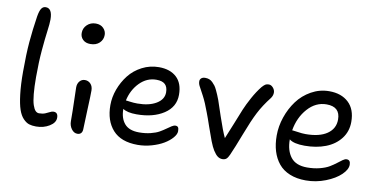

<svg xmlns="http://www.w3.org/2000/svg" viewBox="-76 -975 2436 1242"><g transform="rotate(10 1141.5 -354.0)"><path d="M206.1 11.2Q179.2 11.2 159.9 5.1Q140.6 -1 121.1 -21.2Q101.6 -41.5 89.4 -77.1Q77.1 -112.8 69.6 -175Q62 -237.3 62 -324.2Q62 -438 68.8 -519.3Q75.7 -600.6 89.8 -691.9Q96.2 -729.5 106.7 -744.6Q117.2 -759.8 134.8 -759.8Q178.2 -759.8 178.2 -686Q178.2 -659.2 171.4 -609.4Q164.6 -559.6 157.7 -480.7Q150.9 -401.9 150.9 -304.2Q150.9 -238.8 155.3 -192.9Q159.7 -147 168 -122.3Q176.3 -97.7 186.5 -86.9Q196.8 -76.2 210 -76.2Q233.4 -76.2 250.2 -83Q267.1 -89.8 279.1 -96.4Q291 -103 301.8 -103Q331.1 -103 331.1 -67.9Q331.1 -35.2 293 -12Q254.9 11.2 206.1 11.2Z M459 -575.2Q428.2 -575.2 410.2 -592.5Q392.1 -609.9 392.1 -636.2Q392.1 -668 415 -689.9Q438 -711.9 472.2 -711.9Q503.9 -711.9 522.5 -692.9Q541 -673.8 541 -648.9Q541 -617.7 518.8 -596.4Q496.6 -575.2 459 -575.2ZM477.1 11.2Q454.6 11.2 438.5 -10.7Q422.4 -32.7 422.4 -62Q422.4 -131.3 420.2 -195.6Q418 -259.8 418 -283.2Q418 -307.6 431.6 -323.7Q445.3 -339.8 466.3 -339.8Q488.3 -339.8 503.4 -324Q518.6 -308.1 519 -280.8Q519.5 -255.9 514.9 -152.1Q510.3 -48.3 510.3 -25.9Q510.3 -8.3 501.7 1.5Q493.2 11.2 477.1 11.2Z M873.5 14.2Q764.2 14.2 710 -46.1Q655.8 -106.4 655.8 -209Q655.8 -261.2 675 -313.5Q694.3 -365.7 728 -408.7Q761.7 -451.7 813.2 -478.3Q864.7 -504.9 923.8 -504.9Q997.1 -504.9 1039.3 -465.8Q1081.5 -426.8 1081.5 -351.1Q1081.5 -271 1011.2 -225.1Q940.9 -179.2 832.5 -179.2Q770.5 -179.2 742.7 -199.2V-198.2Q742.7 -138.2 772.9 -102.5Q803.2 -66.9 868.7 -66.9Q909.2 -66.9 943.8 -75.4Q978.5 -84 1000.2 -96.4Q1022 -108.9 1039.1 -121.3Q1056.2 -133.8 1069.8 -142.3Q1083.5 -150.9 1093.8 -150.9Q1106.4 -150.9 1111.6 -143.3Q1116.7 -135.7 1116.7 -118.2Q1116.7 -98.1 1096.4 -74.7Q1076.2 -51.3 1043.7 -31.7Q1011.2 -12.2 965.6 1Q919.9 14.2 873.5 14.2ZM749.5 -255.9Q753.9 -255.9 777.6 -252.4Q801.3 -249 825.7 -249Q901.9 -249 949.2 -277.3Q996.6 -305.7 996.6 -352.1Q996.6 -387.2 978.5 -404.5Q960.4 -421.9 921.4 -421.9Q858.9 -421.9 812 -374.5Q765.1 -327.1 749.5 -255.9Z M1429.7 9.8Q1412.6 9.8 1398.4 -0.5Q1384.3 -10.7 1368.7 -35.2Q1356 -55.2 1341.3 -93Q1326.7 -130.9 1308.1 -185.5Q1289.6 -240.2 1278.3 -269Q1255.9 -331.1 1233.9 -372.6Q1211.9 -414.1 1203.6 -429.2Q1195.3 -444.3 1195.3 -460.9Q1195.3 -472.7 1204.3 -480.7Q1213.4 -488.8 1230.5 -488.8Q1244.6 -488.8 1256.6 -484.4Q1268.6 -480 1278.8 -469.7Q1289.1 -459.5 1296.1 -450.2Q1303.2 -440.9 1311.5 -423.1Q1319.8 -405.3 1324.5 -394.3Q1329.1 -383.3 1337.4 -361.8Q1339.4 -356 1370.8 -262.2Q1402.3 -168.5 1422.4 -127Q1438 -163.1 1463.4 -227.5Q1488.8 -292 1503.7 -327.9Q1518.6 -363.8 1544.2 -410.6Q1569.8 -457.5 1598.6 -493.2Q1611.3 -507.3 1619.9 -512.7Q1628.4 -518.1 1642.6 -518.1Q1658.2 -518.1 1670.9 -503.4Q1683.6 -488.8 1683.6 -471.2Q1683.6 -452.6 1671.4 -435.1Q1625.5 -376.5 1597.2 -321.3Q1568.8 -266.1 1533 -172.1Q1497.1 -78.1 1474.6 -27.8Q1465.3 -6.8 1455.6 1.5Q1445.8 9.8 1429.7 9.8Z M1984.4 51.8Q1924.3 51.8 1878.7 33Q1833 14.2 1805.2 -20Q1777.3 -54.2 1763.4 -99.9Q1749.5 -145.5 1749.5 -202.1Q1749.5 -262.7 1770 -323Q1790.5 -383.3 1826.7 -432.4Q1862.8 -481.4 1917.7 -512.2Q1972.7 -543 2035.6 -543Q2115.2 -543 2162.4 -498.8Q2209.5 -454.6 2209.5 -372.1Q2209.5 -308.6 2173.1 -261.7Q2136.7 -214.8 2075.9 -191.4Q2015.1 -168 1938.5 -168Q1866.2 -168 1837.4 -191.9Q1837.4 -118.7 1871.1 -75.4Q1904.8 -32.2 1978.5 -32.2Q2023.9 -32.2 2062 -42.2Q2100.1 -52.2 2123.5 -66.4Q2147 -80.6 2165 -94.7Q2183.1 -108.9 2197.3 -118.9Q2211.4 -128.9 2222.2 -128.9Q2247.6 -128.9 2247.6 -97.2Q2247.6 -65.9 2211.9 -31.5Q2176.3 2.9 2114 27.3Q2051.8 51.8 1984.4 51.8ZM1847.2 -252Q1854 -252 1881.1 -247.6Q1908.2 -243.2 1931.6 -243.2Q2022.5 -243.2 2072.5 -277.6Q2122.6 -312 2122.6 -372.1Q2122.6 -456.1 2033.2 -456.1Q1961.9 -456.1 1909.4 -397.2Q1856.9 -338.4 1842.3 -252Z"/></g></svg>

Font: Shantell Sans Irregular
Style: Regular
Weight: 400
Designer: Stephen Nixon, Anya Danilova, Shantell Martin
Foundry: Arrow Type
Version: Version 1.006;[9816181b4]